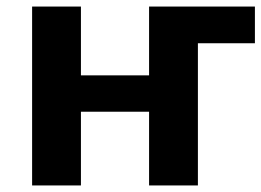

<svg xmlns="http://www.w3.org/2000/svg" viewBox="-20 -566 798 586"><path d="M78 0V-546H227V-336H435V-546H758V-434H584V0H435V-225H227V0Z"/></svg>

Font: Noto IKEA Arabic
Style: Bold
Weight: 700
Designer: Monotype Design Team
Foundry: Monotype Imaging Inc.
Version: Version 1.200